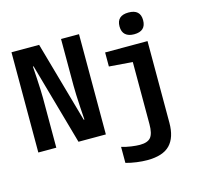

<svg xmlns="http://www.w3.org/2000/svg" viewBox="-137 -923 1400 1321"><g transform="rotate(-15 563.5 -262.5)"><path d="M41 0V-714H238L401 -137H406Q403 -179 400 -226.5Q397 -274 395.5 -315.5Q394 -357 394 -382V-714H522V0H327L163 -581H158Q161 -537 163.5 -493.5Q166 -450 167.5 -413.5Q169 -377 169 -355V0ZM889 -615Q849 -615 827 -634.5Q805 -654 805 -693Q805 -770 889 -770Q973 -770 973 -693Q973 -615 889 -615ZM752 245Q718 245 677 239.5Q636 234 601 224V110Q634 120 670 125Q706 130 730 130Q786 130 808 103Q830 76 830 10V-433L663 -446V-546H965V36Q965 140 914.5 192.5Q864 245 752 245Z"/></g></svg>

Font: Noto Sans Mono SemiCondensed
Style: Bold
Weight: 700
Width: 4
Designer: Monotype Design Team
Foundry: Monotype Imaging Inc.
Version: Version 2.014